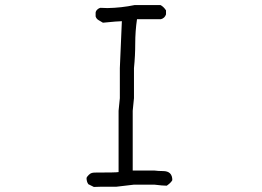

<svg xmlns="http://www.w3.org/2000/svg" viewBox="-20 -744 1040 761"><path d="M352 -3 330 -14Q323 -24 323 -39Q325 -44 331.5 -50.5Q338 -57 344 -58.5Q350 -60 356 -60Q442 -60 450 -62V-305L455 -355V-474L463 -660Q448 -660 388 -654Q380 -659 371 -664Q362 -669 359 -679V-694Q360 -701 366 -706.5Q372 -712 378 -713L406 -712Q461 -713 514 -724H616Q628 -718 638 -703V-687Q633 -672 618 -668H523Q516 -620 516 -571.5Q516 -523 511 -474V-355L506 -305V-68H593Q608 -66 626 -66Q663 -66 663 -30Q658 -20 641 -8Q625 -8 593 -12H510L442 -4Q356 -4 352 -3Z"/></svg>

Font: Yozai
Style: Regular
Weight: 400
Designer: LXGW / Y.OzVox
Foundry: LXGW / Y.OzVox
Version: Version 0.861;October 22, 2024